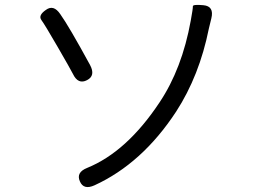

<svg xmlns="http://www.w3.org/2000/svg" viewBox="-20 -735 1040 774"><path d="M361 12Q317 32 302 -4Q286 -40 331 -58Q491 -123 623 -322Q714 -458 749 -652Q758 -701 757.5 -709.5Q757 -718 800 -714Q844 -710 832 -661Q827 -643 822 -620Q784 -430 690 -285Q553 -76 361 12ZM331 -412Q295 -393 274 -437Q265 -455 213 -545Q161 -635 147 -654Q133 -673 165 -695Q196 -718 223 -678Q258 -629 343 -473Q366 -430 331 -412Z"/></svg>

Font: Resource Han Rounded JP Normal
Style: Regular
Weight: 350
Designer: Cyano Hao (round all glyphs); Ryoko NISHIZUKA 西塚涼子 (kana, bopomofo & ideographs); Paul D. Hunt (Latin, Greek & Cyrillic)
Foundry: Cyano Hao
Version: 0.990